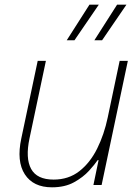

<svg xmlns="http://www.w3.org/2000/svg" viewBox="-20 -790 580 820"><path d="M298 -618H265L362 -770H402ZM416 -618H383L480 -770H520ZM202 10Q122 10 86 -45.5Q50 -101 71 -199L141 -530H176L106 -199Q88 -114 113 -68.5Q138 -23 209 -23Q273 -23 319 -59Q365 -95 395 -155.5Q425 -216 440 -288L491 -530H526L414 0H379L401 -106H397Q385 -88 360 -60.5Q335 -33 296 -11.5Q257 10 202 10Z"/></svg>

Font: Be Vietnam Pro Thin
Style: Italic
Weight: 100
Italic angle: -12°
Designer: Lam Bao, Tony Le, Vietanh Nguyen
Foundry: Yellow Type Foundry
Version: Version 1.002; ttfautohint (v1.8.3)